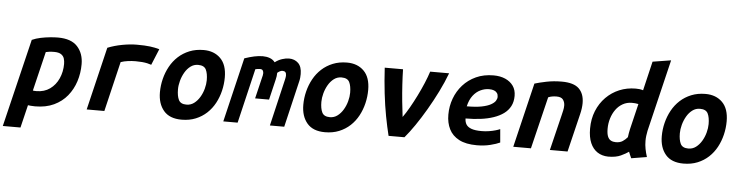

<svg xmlns="http://www.w3.org/2000/svg" viewBox="-97 -1043 5750 1494"><g transform="rotate(5 2778.0 -296.0)"><path d="M-44 185 122 -502Q153 -516 189.5 -523.5Q226 -531 261.5 -534.5Q297 -538 324 -538Q428 -538 476.5 -484.5Q525 -431 525 -347Q525 -277 504.5 -213Q484 -149 443 -98.5Q402 -48 339.5 -18.5Q277 11 193 11Q171 11 159 9.5Q147 8 137 7L94 185ZM192 -108Q254 -108 298 -139.5Q342 -171 365.5 -223.5Q389 -276 389 -337Q389 -360 383 -379.5Q377 -399 358.5 -411.5Q340 -424 304 -424Q282 -424 266.5 -422Q251 -420 239 -417L165 -110Q170 -109 177.5 -108.5Q185 -108 192 -108Z M595 0 713 -492Q765 -513 826.5 -524.5Q888 -536 941 -536Q1004 -536 1043.5 -531Q1083 -526 1117 -516L1065 -390Q1051 -395 1033 -399Q1015 -403 992.5 -405Q970 -407 942 -407Q913 -407 882.5 -403Q852 -399 826 -390L733 0Z M1337 15Q1243 15 1197 -39.5Q1151 -94 1151 -183Q1151 -236 1164 -288Q1177 -340 1202 -385.5Q1227 -431 1264.5 -465.5Q1302 -500 1351.5 -520Q1401 -540 1462 -540Q1544 -540 1594 -490Q1644 -440 1644 -342Q1644 -289 1631.5 -237Q1619 -185 1594.5 -139.5Q1570 -94 1533 -59.5Q1496 -25 1447 -5Q1398 15 1337 15ZM1365 -105Q1398 -105 1424 -124.5Q1450 -144 1468.5 -175Q1487 -206 1496.5 -241.5Q1506 -277 1506 -308Q1506 -360 1491 -390.5Q1476 -421 1429 -421Q1396 -421 1370 -401.5Q1344 -382 1326 -351Q1308 -320 1298.5 -284.5Q1289 -249 1289 -218Q1289 -166 1304 -135.5Q1319 -105 1365 -105Z M1662 0 1782 -503Q1823 -517 1858 -524.5Q1893 -532 1925 -532Q1954 -532 1979 -523Q2004 -514 2020 -493Q2046 -513 2075.5 -522.5Q2105 -532 2129 -532Q2173 -532 2201.5 -504.5Q2230 -477 2230 -419Q2230 -406 2228.5 -390.5Q2227 -375 2223 -360L2138 0H2026L2113 -370Q2115 -378 2116 -386.5Q2117 -395 2117 -399Q2117 -416 2109.5 -424Q2102 -432 2087 -432Q2077 -432 2066.5 -426.5Q2056 -421 2047 -413Q2047 -387 2040 -360L2002 -200H1893L1933 -367Q1935 -374 1937 -383Q1939 -392 1939 -401Q1939 -412 1933.5 -421.5Q1928 -431 1911 -431Q1901 -431 1892 -429.5Q1883 -428 1875 -426L1774 0Z M2457 15Q2363 15 2317 -39.5Q2271 -94 2271 -183Q2271 -236 2284 -288Q2297 -340 2322 -385.5Q2347 -431 2384.5 -465.5Q2422 -500 2471.5 -520Q2521 -540 2582 -540Q2664 -540 2714 -490Q2764 -440 2764 -342Q2764 -289 2751.5 -237Q2739 -185 2714.5 -139.5Q2690 -94 2653 -59.5Q2616 -25 2567 -5Q2518 15 2457 15ZM2485 -105Q2518 -105 2544 -124.5Q2570 -144 2588.5 -175Q2607 -206 2616.5 -241.5Q2626 -277 2626 -308Q2626 -360 2611 -390.5Q2596 -421 2549 -421Q2516 -421 2490 -401.5Q2464 -382 2446 -351Q2428 -320 2418.5 -284.5Q2409 -249 2409 -218Q2409 -166 2424 -135.5Q2439 -105 2485 -105Z M2953 0Q2936 -68 2920.5 -150Q2905 -232 2894 -326.5Q2883 -421 2877 -526H3020Q3021 -472 3025 -406.5Q3029 -341 3035.5 -275.5Q3042 -210 3049 -156Q3073 -189 3099.5 -235.5Q3126 -282 3151.5 -333.5Q3177 -385 3198 -435Q3219 -485 3232 -526H3380Q3353 -454 3316 -379.5Q3279 -305 3237.5 -234Q3196 -163 3154.5 -102.5Q3113 -42 3077 0Z M3643 13Q3557 13 3504 -15Q3451 -43 3426.5 -92Q3402 -141 3402 -205Q3402 -271 3424 -331Q3446 -391 3488 -438Q3530 -485 3590 -512.5Q3650 -540 3727 -540Q3779 -540 3818.5 -522.5Q3858 -505 3880.5 -473Q3903 -441 3903 -395Q3903 -349 3885 -314.5Q3867 -280 3834 -256Q3801 -232 3755.5 -216.5Q3710 -201 3655 -194Q3600 -187 3538 -187Q3538 -160 3550 -140.5Q3562 -121 3591 -110.5Q3620 -100 3670 -100Q3700 -100 3728 -104.5Q3756 -109 3778.5 -115.5Q3801 -122 3814 -128L3823 -24Q3796 -11 3748 1Q3700 13 3643 13ZM3539 -282Q3610 -282 3655 -291Q3700 -300 3726 -314.5Q3752 -329 3762 -345Q3772 -361 3772 -376Q3772 -394 3763.5 -406Q3755 -418 3739.5 -424Q3724 -430 3701 -430Q3667 -430 3634 -414.5Q3601 -399 3576 -366.5Q3551 -334 3539 -282Z M3927 0 4048 -504Q4083 -515 4139.5 -526.5Q4196 -538 4259 -538Q4353 -538 4394 -498Q4435 -458 4435 -385Q4435 -366 4432 -343.5Q4429 -321 4423 -297L4351 0H4213L4281 -279Q4285 -296 4289.5 -315.5Q4294 -335 4294 -354Q4294 -380 4280 -399.5Q4266 -419 4229 -419Q4213 -419 4196.5 -416.5Q4180 -414 4164 -407L4065 0Z M4669 12Q4620 11 4584.5 -12.5Q4549 -36 4529.5 -81Q4510 -126 4510 -193Q4510 -269 4535.5 -331.5Q4561 -394 4606 -439.5Q4651 -485 4710 -509.5Q4769 -534 4837 -534Q4851 -534 4865.5 -532.5Q4880 -531 4895 -526L4949 -754L5092 -777L4957 -215Q4953 -195 4950.5 -175.5Q4948 -156 4948 -136Q4948 -103 4954 -72.5Q4960 -42 4970 -11L4849 9Q4845 1 4837.5 -16.5Q4830 -34 4828 -40Q4806 -24 4767.5 -6Q4729 12 4669 12ZM4719 -105Q4751 -105 4772 -119Q4793 -133 4809 -152Q4811 -169 4813.5 -183Q4816 -197 4820 -216L4868 -416Q4855 -419 4842 -420Q4829 -421 4817 -421Q4778 -421 4746 -403Q4714 -385 4692 -354.5Q4670 -324 4658 -285Q4646 -246 4646 -204Q4646 -165 4655 -143.5Q4664 -122 4680.5 -113.5Q4697 -105 4719 -105Z M5257 15Q5163 15 5117 -39.5Q5071 -94 5071 -183Q5071 -236 5084 -288Q5097 -340 5122 -385.5Q5147 -431 5184.5 -465.5Q5222 -500 5271.5 -520Q5321 -540 5382 -540Q5464 -540 5514 -490Q5564 -440 5564 -342Q5564 -289 5551.5 -237Q5539 -185 5514.5 -139.5Q5490 -94 5453 -59.5Q5416 -25 5367 -5Q5318 15 5257 15ZM5285 -105Q5318 -105 5344 -124.5Q5370 -144 5388.5 -175Q5407 -206 5416.5 -241.5Q5426 -277 5426 -308Q5426 -360 5411 -390.5Q5396 -421 5349 -421Q5316 -421 5290 -401.5Q5264 -382 5246 -351Q5228 -320 5218.5 -284.5Q5209 -249 5209 -218Q5209 -166 5224 -135.5Q5239 -105 5285 -105Z"/></g></svg>

Font: Ubuntu Sans Mono
Style: Italic
Weight: 400
Italic angle: -13.5°
Monospace: yes
Designer: Dalton Maag Ltd
Foundry: Dalton Maag Ltd
Version: Version 1.006